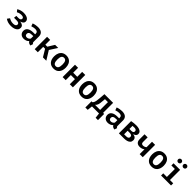

<svg xmlns="http://www.w3.org/2000/svg" viewBox="710 -3300 5966 5966"><g transform="rotate(45 3692.5 -317.0)"><path d="M181 -326.7H279Q326.7 -326.7 352.1 -345.4Q377.4 -364.1 377.4 -394.9Q377.4 -428.7 350 -445.1Q322.6 -461.5 273.3 -461.5Q232.3 -461.5 190.8 -450.8Q149.2 -440 114.9 -418.5L54.9 -492.3Q100 -524.6 159 -541.5Q217.9 -558.5 280.5 -558.5Q347.2 -558.5 400.3 -541.5Q453.3 -524.6 484.1 -491.3Q514.9 -457.9 514.9 -408.7Q514.9 -363.1 481.8 -333.3Q448.7 -303.6 391.3 -288.2Q459 -281 501 -250.5Q543.1 -220 543.1 -159Q543.1 -102.1 508.7 -63.1Q474.4 -24.1 414.6 -4.4Q354.9 15.4 279 15.4Q197.9 15.4 138.2 -5.1Q78.5 -25.6 36.9 -57.4L96.4 -137.4Q137.9 -111.8 181 -98.2Q224.1 -84.6 278.5 -84.6Q340 -84.6 370.5 -106.2Q401 -127.7 401 -163.6Q401 -234.9 288.2 -234.9H172.8Z M1131.3 -143.1Q1131.3 -111.8 1140.5 -97.4Q1149.7 -83.1 1170.3 -76.4L1141 14.4Q1097.9 9.7 1067.2 -7.4Q1036.4 -24.6 1020 -59Q989.2 -21.5 942.3 -3.1Q895.4 15.4 844.1 15.4Q761 15.4 712.3 -31.8Q663.6 -79 663.6 -154.4Q663.6 -241 731.5 -287.9Q799.5 -334.9 924.1 -334.9H1000V-364.1Q1000 -412.3 970 -434.1Q940 -455.9 884.6 -455.9Q858.5 -455.9 819 -449Q779.5 -442.1 738.5 -427.7L706.2 -520.5Q757.9 -540 810.5 -549.2Q863.1 -558.5 906.2 -558.5Q1020.5 -558.5 1075.9 -510Q1131.3 -461.5 1131.3 -372.8ZM888.2 -82.6Q919 -82.6 950.3 -99.7Q981.5 -116.9 1000 -148.7V-254.4H946.7Q871.3 -254.4 837.7 -230.3Q804.1 -206.2 804.1 -162.1Q804.1 -82.6 888.2 -82.6Z M1317.4 0V-543.1H1452.8V-331.3H1539.5L1670.8 -543.1H1806.7L1645.1 -291.3L1826.2 0H1678.5L1535.9 -236.9H1452.8V0Z M2154.4 -558.5Q2235.4 -558.5 2291.8 -523.1Q2348.2 -487.7 2377.7 -423.3Q2407.2 -359 2407.2 -272.8Q2407.2 -140.5 2341 -62.6Q2274.9 15.4 2153.8 15.4Q2032.8 15.4 1966.7 -61.3Q1900.5 -137.9 1900.5 -271.8Q1900.5 -356.9 1930.3 -421.5Q1960 -486.2 2016.7 -522.3Q2073.3 -558.5 2154.4 -558.5ZM2154.4 -456.4Q2097.4 -456.4 2069.5 -411.8Q2041.5 -367.2 2041.5 -271.8Q2041.5 -175.4 2069.2 -131Q2096.9 -86.7 2153.8 -86.7Q2210.8 -86.7 2238.5 -131Q2266.2 -175.4 2266.2 -272.8Q2266.2 -367.7 2238.5 -412.1Q2210.8 -456.4 2154.4 -456.4Z M2859 0V-225.1H2679.5V0H2544.1V-543.1H2679.5V-327.7H2859V-543.1H2994.4V0Z M3385.1 -558.5Q3466.2 -558.5 3522.6 -523.1Q3579 -487.7 3608.5 -423.3Q3637.9 -359 3637.9 -272.8Q3637.9 -140.5 3571.8 -62.6Q3505.6 15.4 3384.6 15.4Q3263.6 15.4 3197.4 -61.3Q3131.3 -137.9 3131.3 -271.8Q3131.3 -356.9 3161 -421.5Q3190.8 -486.2 3247.4 -522.3Q3304.1 -558.5 3385.1 -558.5ZM3385.1 -456.4Q3328.2 -456.4 3300.3 -411.8Q3272.3 -367.2 3272.3 -271.8Q3272.3 -175.4 3300 -131Q3327.7 -86.7 3384.6 -86.7Q3441.5 -86.7 3469.2 -131Q3496.9 -175.4 3496.9 -272.8Q3496.9 -367.7 3469.2 -412.1Q3441.5 -456.4 3385.1 -456.4Z M3710.8 -102.1H3751.3Q3771.3 -121.5 3785.1 -149.7Q3799 -177.9 3808.5 -229Q3817.9 -280 3824.6 -368.7L3837.9 -543.1H4219V-102.1H4266.2V169.2H4162.6L4143.6 0H3833.3L3814.9 169.2H3710.8ZM4089.7 -445.1H3958.5L3953.3 -374.9Q3948.2 -306.7 3941.5 -261.3Q3934.9 -215.9 3924.6 -186.4Q3914.4 -156.9 3899.5 -137.4Q3884.6 -117.9 3863.1 -102.1H4089.7Z M4823.6 -143.1Q4823.6 -111.8 4832.8 -97.4Q4842.1 -83.1 4862.6 -76.4L4833.3 14.4Q4790.3 9.7 4759.5 -7.4Q4728.7 -24.6 4712.3 -59Q4681.5 -21.5 4634.6 -3.1Q4587.7 15.4 4536.4 15.4Q4453.3 15.4 4404.6 -31.8Q4355.9 -79 4355.9 -154.4Q4355.9 -241 4423.8 -287.9Q4491.8 -334.9 4616.4 -334.9H4692.3V-364.1Q4692.3 -412.3 4662.3 -434.1Q4632.3 -455.9 4576.9 -455.9Q4550.8 -455.9 4511.3 -449Q4471.8 -442.1 4430.8 -427.7L4398.5 -520.5Q4450.3 -540 4502.8 -549.2Q4555.4 -558.5 4598.5 -558.5Q4712.8 -558.5 4768.2 -510Q4823.6 -461.5 4823.6 -372.8ZM4580.5 -82.6Q4611.3 -82.6 4642.6 -99.7Q4673.8 -116.9 4692.3 -148.7V-254.4H4639Q4563.6 -254.4 4530 -230.3Q4496.4 -206.2 4496.4 -162.1Q4496.4 -82.6 4580.5 -82.6Z M5226.2 -558.5Q5294.9 -558.5 5347.7 -542.3Q5400.5 -526.2 5430.3 -494.1Q5460 -462.1 5460 -414.9Q5460 -325.1 5348.2 -296.9Q5486.7 -280 5486.7 -162.6Q5486.7 -104.1 5453.8 -68.2Q5421 -32.3 5365.9 -16.2Q5310.8 0 5244.1 0H5015.9V-536.9Q5068.2 -546.7 5119 -552.6Q5169.7 -558.5 5226.2 -558.5ZM5225.1 -467.2Q5183.1 -467.2 5151.3 -462.6V-327.7H5234.9Q5279 -327.7 5303.3 -343.8Q5327.7 -360 5327.7 -397.4Q5327.7 -467.2 5225.1 -467.2ZM5151.3 -93.8H5240Q5348.2 -93.8 5348.2 -170.8Q5348.2 -212.8 5318.5 -230.8Q5288.7 -248.7 5243.1 -248.7H5151.3Z M6064.6 -543.1V0H5929.2V-211.8Q5900 -187.2 5858.7 -172.6Q5817.4 -157.9 5768.2 -157.9Q5686.2 -157.9 5643.6 -202.1Q5601 -246.2 5601 -323.1V-543.1H5736.4V-340Q5736.4 -295.9 5756.9 -277.7Q5777.4 -259.5 5814.4 -259.5Q5845.1 -259.5 5876.9 -271.8Q5908.7 -284.1 5929.2 -304.1V-543.1Z M6462.1 -558.5Q6543.1 -558.5 6599.5 -523.1Q6655.9 -487.7 6685.4 -423.3Q6714.9 -359 6714.9 -272.8Q6714.9 -140.5 6648.7 -62.6Q6582.6 15.4 6461.5 15.4Q6340.5 15.4 6274.4 -61.3Q6208.2 -137.9 6208.2 -271.8Q6208.2 -356.9 6237.9 -421.5Q6267.7 -486.2 6324.4 -522.3Q6381 -558.5 6462.1 -558.5ZM6462.1 -456.4Q6405.1 -456.4 6377.2 -411.8Q6349.2 -367.2 6349.2 -271.8Q6349.2 -175.4 6376.9 -131Q6404.6 -86.7 6461.5 -86.7Q6518.5 -86.7 6546.2 -131Q6573.8 -175.4 6573.8 -272.8Q6573.8 -367.7 6546.2 -412.1Q6518.5 -456.4 6462.1 -456.4Z M7164.1 -543.1V-95.9H7307.2V0H6869.7V-95.9H7028.7V-447.2H6874.9V-543.1ZM6962.6 -657.9Q6931.3 -657.9 6909.7 -678.5Q6888.2 -699 6888.2 -730.3Q6888.2 -760.5 6909.7 -781.5Q6931.3 -802.6 6962.6 -802.6Q6993.8 -802.6 7015.4 -781.5Q7036.9 -760.5 7036.9 -730.3Q7036.9 -699 7015.4 -678.5Q6993.8 -657.9 6962.6 -657.9ZM7190.8 -657.9Q7160.5 -657.9 7138.7 -678.5Q7116.9 -699 7116.9 -730.3Q7116.9 -760.5 7138.7 -781.5Q7160.5 -802.6 7190.8 -802.6Q7222.6 -802.6 7244.1 -781.5Q7265.6 -760.5 7265.6 -730.3Q7265.6 -699 7244.1 -678.5Q7222.6 -657.9 7190.8 -657.9Z"/></g></svg>

Font: Fira Code SemiBold
Style: Regular
Weight: 600
Designer: Carrois Corporate, Edenspiekermann AG, Nikita Prokopov
Foundry: Carrois Corporate, Edenspiekermann AG, Nikita Prokopov
Version: Version 6.002